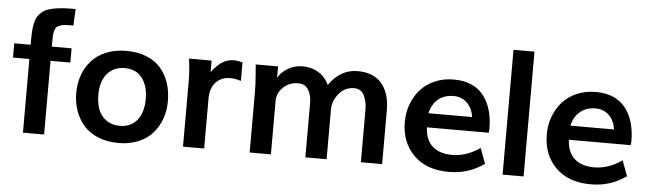

<svg xmlns="http://www.w3.org/2000/svg" viewBox="-47 -902 3695 1090"><g transform="rotate(5 1800.5 -357.0)"><path d="M107.9 0V-419.9H14.6V-501H107.9V-520.5Q107.9 -554.2 109.4 -577.1Q109.9 -588.4 111.6 -600.1Q113.3 -611.8 115.7 -623Q118.2 -634.3 121.6 -644Q125 -653.8 129.4 -661.1Q138.7 -675.8 154.1 -689.2Q169.4 -702.6 191.9 -709.5Q214.4 -716.8 245.8 -720.9Q277.3 -725.1 318.8 -725.1H344.7L340.3 -630.9Q326.2 -630.9 315.2 -630.6Q304.2 -630.4 295.9 -629.9Q279.8 -628.9 265.9 -624.3Q252 -619.6 245.6 -613.3Q239.3 -607.9 234.9 -593.3Q230.5 -579.6 229.5 -564.2Q228.5 -548.8 228.5 -522V-501H341.3V-419.9H228.5V0Z M653.3 11.2Q587.4 11.2 536.6 -9.8Q485.8 -30.8 453.6 -67.4Q422.4 -104 406 -150.6Q389.6 -197.3 389.6 -250.5Q389.6 -305.2 406 -351.8Q422.4 -398.4 454.6 -435.1Q486.8 -471.7 537.6 -492.7Q588.4 -513.7 652.8 -513.7Q718.8 -513.7 769.3 -492.9Q819.8 -472.2 850.6 -435.5Q881.3 -398.9 896.7 -352.3Q912.1 -305.7 912.1 -249.5Q912.1 -196.8 896 -150.9Q879.9 -105 848.6 -68.4Q817.9 -31.7 767.3 -10.3Q716.8 11.2 653.3 11.2ZM650.9 -86.4Q687.5 -86.4 713.4 -100.1Q739.3 -113.8 755.4 -136.7Q771.5 -159.7 778.8 -189.7Q786.1 -219.7 786.1 -252Q786.1 -323.7 752 -369.6Q718.3 -415.5 651.4 -415.5Q616.7 -415.5 591.1 -402.3Q565.4 -389.2 548.3 -366.9Q531.2 -344.7 523.2 -315.2Q515.1 -285.6 515.6 -252Q515.6 -207 528.3 -170.4Q534.7 -152.3 546.1 -137Q557.6 -121.6 573 -110.4Q588.4 -99.1 607.9 -92.8Q627.4 -86.4 650.9 -86.4Z M1020 0V-374Q1020 -388.7 1019.3 -404.1Q1018.6 -419.4 1017.6 -435.1Q1016.6 -450.7 1015.1 -463.1Q1013.7 -475.6 1012.7 -483.9L1010.3 -501H1139.2V-435.1Q1168.9 -474.6 1198.5 -494.1Q1228 -513.7 1265.1 -513.7Q1287.1 -513.7 1314.9 -506.3V-400.4Q1282.7 -411.1 1254.4 -411.1Q1203.6 -411.1 1172.4 -378.4Q1140.6 -345.2 1140.6 -283.7V0Z M1399.9 0V-339.8Q1399.9 -366.2 1398.7 -392.3Q1397.5 -418.5 1395 -446.3L1390.6 -501H1518.1V-435.5Q1536.1 -469.2 1574.7 -491.7Q1613.3 -513.7 1658.2 -513.7Q1707 -513.7 1746.6 -490.2Q1786.1 -466.8 1808.1 -420.9Q1872.6 -513.7 1970.7 -513.7Q2062 -513.7 2108.4 -458.5Q2154.8 -403.3 2154.8 -307.1V0H2033.7V-299.8Q2033.7 -320.3 2030.3 -338.6Q2026.9 -356.9 2019 -375Q2011.7 -393.6 1996.8 -404.5Q1981.9 -415.5 1961.4 -415.5Q1907.2 -415.5 1873 -374.5Q1838.4 -333 1838.4 -283.7V0H1717.3V-306.2Q1717.3 -320.8 1715.6 -334.2Q1713.9 -347.7 1709 -362.8Q1702.1 -384.8 1686 -400.1Q1669.9 -415.5 1640.6 -415.5Q1589.4 -415.5 1555.2 -381.8Q1521 -349.1 1521 -304.2V0Z M2640.6 -310.5Q2631.8 -363.8 2601.1 -392.1Q2570.3 -420.4 2525.9 -420.4Q2473.1 -420.4 2438.2 -391.4Q2403.3 -362.3 2391.6 -310.5ZM2534.7 11.2Q2407.7 11.2 2335 -61Q2262.2 -133.8 2262.2 -250Q2262.2 -303.2 2279.5 -350.3Q2296.9 -397.5 2329.1 -434.1Q2361.3 -470.7 2410.2 -492.2Q2459 -513.7 2519 -513.7Q2579.1 -513.7 2623 -493.2Q2667 -472.7 2693.4 -435.5Q2719.7 -398.9 2731.9 -353.3Q2744.1 -307.6 2744.1 -251.5Q2744.1 -238.3 2741.7 -230H2390.1Q2391.6 -193.4 2403.1 -166.3Q2414.6 -139.2 2434.8 -121.6Q2455.1 -104 2483.2 -95.2Q2511.2 -86.4 2545.9 -86.4Q2627 -86.4 2704.1 -140.1L2736.8 -52.2Q2713.4 -36.1 2689.7 -24.2Q2666 -12.2 2641.4 -4.4Q2616.7 3.4 2590.3 7.3Q2564 11.2 2534.7 11.2Z M2841.3 0V-711.4H2960.9V0Z M3449.7 -310.5Q3440.9 -363.8 3410.2 -392.1Q3379.4 -420.4 3335 -420.4Q3282.2 -420.4 3247.3 -391.4Q3212.4 -362.3 3200.7 -310.5ZM3343.8 11.2Q3216.8 11.2 3144 -61Q3071.3 -133.8 3071.3 -250Q3071.3 -303.2 3088.6 -350.3Q3106 -397.5 3138.2 -434.1Q3170.4 -470.7 3219.2 -492.2Q3268.1 -513.7 3328.1 -513.7Q3388.2 -513.7 3432.1 -493.2Q3476.1 -472.7 3502.4 -435.5Q3528.8 -398.9 3541 -353.3Q3553.2 -307.6 3553.2 -251.5Q3553.2 -238.3 3550.8 -230H3199.2Q3200.7 -193.4 3212.2 -166.3Q3223.6 -139.2 3243.9 -121.6Q3264.2 -104 3292.2 -95.2Q3320.3 -86.4 3355 -86.4Q3436 -86.4 3513.2 -140.1L3545.9 -52.2Q3522.5 -36.1 3498.8 -24.2Q3475.1 -12.2 3450.4 -4.4Q3425.8 3.4 3399.4 7.3Q3373 11.2 3343.8 11.2Z"/></g></svg>

Font: Ride
Style: Bold
Weight: 700
Version: Version 3.000